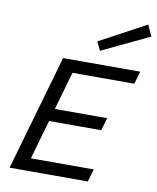

<svg xmlns="http://www.w3.org/2000/svg" viewBox="-98 -998 880 1073"><g transform="rotate(10 342.0 -461.0)"><path d="M31 0 219 -655H657L636 -583H285L223 -367H520L499 -295H203L139 -72H496L475 0ZM415 -731 391 -780 655 -922 684 -859Z"/></g></svg>

Font: Intel One Mono
Style: Italic
Weight: 400
Italic angle: -16°
Monospace: yes
Designer: Fred Shallcrass
Foundry: Frere-Jones Type LLC
Version: Version 1.400;hotconv 1.1.0;makeotfexe 2.6.0;FJTRelease1.4